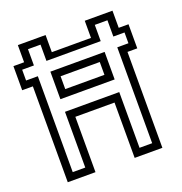

<svg xmlns="http://www.w3.org/2000/svg" viewBox="-127 -811 873 921"><g transform="rotate(-20 310.0 -350.0)"><path d="M63.5 0V-489.5H9V-612.5H63.5V-700H205V-612.5H405V-700H546.5V-612.5H596.5V-489.5H546.5V0H405V-282.5H205V0ZM102.5 -37.5H166.5V-322H443.5V-37.5H508V-527H565V-582H508V-665H443.5V-582H166.5V-665H102.5V-582H42.5V-527H102.5ZM166.5 -386.5V-527H443.5V-386.5ZM205 -424H405V-489.5H205Z"/></g></svg>

Font: Tourney Condensed
Style: Regular
Weight: 400
Width: 3
Designer: Tyler Finck
Foundry: Etcetera Type Co
Version: Version 1.010; ttfautohint (v1.8.3)